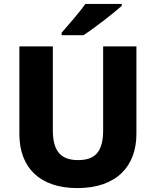

<svg xmlns="http://www.w3.org/2000/svg" viewBox="-20 -951 796 981"><path d="M602 -921V-931H416C385 -886 327 -821 295 -784V-771H406C459 -805 560 -883 602 -921ZM677 -267V-714H507V-286C507 -179 469 -133 379 -133C294 -133 250 -175 250 -285V-714H79V-266C79 -95 183 10 375 10C578 10 677 -104 677 -267Z"/></svg>

Font: Noto Sans Ethiopic ExtraBold
Style: Regular
Weight: 800
Designer: Monotype Design Team
Foundry: Monotype Imaging Inc.
Version: Version 2.102